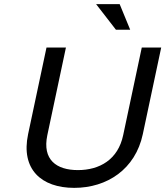

<svg xmlns="http://www.w3.org/2000/svg" viewBox="-20 -900 800 929"><path d="M205 -670 116 -251C80 -81 180 9 339 9C498 9 635 -81 671 -251L760 -670H666L576 -246C551 -127 461 -77 357 -77C253 -77 184 -127 209 -246L299 -670ZM445 -880 541 -756H610L559 -880Z"/></svg>

Font: LT Wave Text Italic
Style: Regular
Weight: 400
Designer: Daniel Lyons
Version: Version 2.5 (Glyphs App)